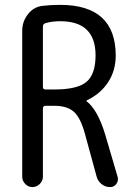

<svg xmlns="http://www.w3.org/2000/svg" viewBox="-20 -760 540 780"><path d="M154.3 -652.3V-407.2Q154.3 -396.5 165 -396.5H202.1Q293.9 -396.5 331.1 -427.2Q368.2 -458 368.2 -535.2Q368.2 -673.8 224.6 -673.8Q191.4 -673.8 165 -666Q154.3 -663.1 154.3 -652.3ZM70.3 -42V-634.8Q70.3 -672.9 93.8 -702.6Q117.2 -732.4 153.3 -736.3Q185.5 -740.2 224.6 -740.2Q449.2 -740.2 450.2 -535.2Q450.2 -473.6 419.4 -426.3Q388.7 -378.9 333 -352.5Q331.1 -352.5 331.1 -350.6Q331.1 -349.6 332 -348.6Q377 -313.5 407.2 -213.9L458 -41Q461.9 -25.4 452.6 -12.7Q443.4 0 426.8 0Q408.2 0 393.1 -11.7Q377.9 -23.4 373 -41L325.2 -215.8Q307.6 -281.2 280.3 -305.7Q252.9 -330.1 202.1 -330.1H165Q154.3 -330.1 154.3 -319.3V-42Q154.3 -25.4 141.6 -12.7Q128.9 0 111.8 0Q94.7 0 82.5 -12.7Q70.3 -25.4 70.3 -42Z"/></svg>

Font: Rounded-X Mgen+ 1mn regular
Style: Regular
Weight: 400
Designer: [Source Han Sans]
Ryoko NISHIZUKA  (kana & ideographs); Paul D. Hunt (Latin, Greek & Cyrillic); Wenlong ZHANG  (bopomofo
Version: Version 1.059.20150602